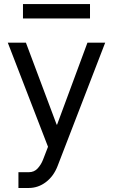

<svg xmlns="http://www.w3.org/2000/svg" viewBox="-20 -727 560 951"><path d="M122.1 204.1H71.3V126H122.1Q149.4 126 166.5 107.2Q183.6 88.4 192.9 64.5L217.8 0L18.6 -515.6H108.4L260.7 -109.4H262.7L413.1 -515.6H501L265.1 95.7Q245.6 146 207.3 175Q168.9 204.1 122.1 204.1ZM425.8 -707V-635.7H93.8V-707Z"/></svg>

Font: Inter Display
Style: Regular
Weight: 400
Designer: Rasmus Andersson
Foundry: rsms
Version: Version 4.000;git-37864ae